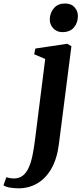

<svg xmlns="http://www.w3.org/2000/svg" viewBox="-142 -794 456 1070"><path d="M186 10.5Q175.5 92 144 146.5Q112.5 201 65.5 228.2Q18.5 255.5 -38.5 255.5Q-65 255.5 -88.2 251.2Q-111.5 247 -122.5 238.5L-106.5 193.5Q-99 196.5 -86.5 198.5Q-74 200.5 -64.5 200.5Q-35 200.5 -15.2 185Q4.5 169.5 17.5 141.2Q30.5 113 38.8 73.5Q47 34 53 -14.5L110 -465.5L48.5 -491.5L55 -523.5L232.5 -550L256 -536.5ZM205.5 -615Q174.5 -615 154.5 -636.5Q134.5 -658 135.5 -687Q136.5 -724 159 -749.2Q181.5 -774.5 220 -774.5Q255 -774.5 273.8 -753.2Q292.5 -732 292 -704.5Q292 -667 270 -641Q248 -615 205.5 -615Z"/></svg>

Font: Merriweather 60pt
Style: Bold Italic
Weight: 700
Italic angle: -7.8°
Version: Version 2.101